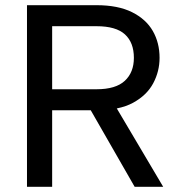

<svg xmlns="http://www.w3.org/2000/svg" viewBox="-20 -720 689 740"><path d="M84 0V-700H352Q435 -700 489 -673Q543 -646 569 -600.5Q595 -555 595 -497Q595 -445 570.5 -399Q546 -353 493 -324Q440 -295 352 -295H181V0ZM499 0 312 -326H416L609 0ZM181 -376H352Q426 -376 461 -408.5Q496 -441 496 -497Q496 -556 461.5 -587.5Q427 -619 352 -619H181Z"/></svg>

Font: Envelope Sans Variable
Style: Regular
Weight: 500
Designer: Andreas Rasmussen / Norman Anderson
Foundry: mail.de GmbH
Version: Version 1.150